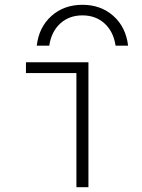

<svg xmlns="http://www.w3.org/2000/svg" viewBox="-20 -779 590 799"><path d="M323 -759Q400 -759 452 -712.5Q504 -666 513 -589H461Q452 -648 415 -681.5Q378 -715 323 -715Q268 -715 231 -681.5Q194 -648 185 -589H133Q142 -666 194 -712.5Q246 -759 323 -759ZM298 0V-475H88V-520H348V0Z"/></svg>

Font: M PLUS Code Latin SemiExpanded Light
Style: Regular
Weight: 300
Width: 6
Designer: Coji Morishita
Foundry: UNDERFOREST DESIGN
Version: Version 1.002; ttfautohint (v1.8.3)